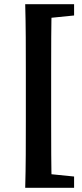

<svg xmlns="http://www.w3.org/2000/svg" viewBox="-20 -735 388 914"><path d="M163.3 159H332.7V105.3L184 90.3H163.3V159ZM163.3 -646.3H184L332.7 -661.3V-715H163.3V-646.3ZM103 -158C103 -51 103 56 100 159H226.5C223.5 54 223.5 -53 223.5 -158V-398C223.5 -505 223.5 -612 226.5 -715H100C103 -610 103 -503 103 -398V-158Z"/></svg>

Font: Source Serif Variable
Style: Regular
Weight: 389
Designer: Frank Grießhammer
Foundry: Adobe Systems Incorporated
Version: Version 3.001;hotconv 1.0.111;makeotfexe 2.5.65597